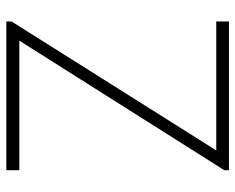

<svg xmlns="http://www.w3.org/2000/svg" viewBox="-90 -670 760 621"><g transform="rotate(-90 290.5 -360.0)"><path d="M50 0H531V-41H114L531 -703V-720H50V-678H469L50 -15Z"/></g></svg>

Font: Hauora ExtraLight
Style: Regular
Weight: 200
Designer: Mikhail Sharanda
Foundry: WCYS & Co.
Version: Version 1.010